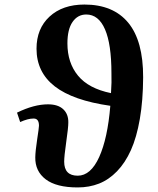

<svg xmlns="http://www.w3.org/2000/svg" viewBox="-20 -802 690 837"><path d="M318.8 15.1Q225.6 15.1 179.2 -20.3Q132.8 -55.7 133.8 -116.2Q134.3 -143.6 141.8 -192.9Q149.4 -242.2 149.9 -253.9Q149.9 -286.6 125 -285.2Q102.1 -285.2 67.9 -270L54.2 -311Q128.4 -347.2 189 -347.2Q233.4 -347.2 256.1 -325.4Q278.8 -303.7 277.8 -267.1Q277.8 -246.1 268.8 -183.6Q259.8 -121.1 259.8 -97.2Q259.8 -36.1 318.8 -36.1Q375.5 -36.1 412.4 -117.4Q449.2 -198.7 460.9 -340.8Q298.3 -363.8 218.8 -425.5Q139.2 -487.3 139.2 -589.8Q139.2 -677.2 196 -729.7Q252.9 -782.2 348.1 -782.2Q473.6 -782.2 539.1 -702.9Q604.5 -623.5 604 -464.8Q603.5 -363.8 589.6 -283.4Q575.7 -203.1 550.8 -147.7Q525.9 -92.3 490.2 -55.4Q454.6 -18.6 411.9 -1.7Q369.1 15.1 318.8 15.1ZM463.9 -396Q467.3 -444.8 465.8 -482.9Q465.8 -609.4 437.7 -674.1Q409.7 -738.8 356 -738.8Q318.8 -738.8 296.4 -706.5Q273.9 -674.3 273.9 -612.8Q273.9 -528.3 320.1 -472.2Q366.2 -416 463.9 -396Z"/></svg>

Font: Literata SemiBold
Style: Italic
Weight: 650
Italic angle: -2.39999°
Designer: Latin by Veronika Burian and Jose Scaglione. Greek by Irene Vlachou. Cyrillic by Vera Evstafieva
Foundry: TypeTogether
Version: Version 3.021